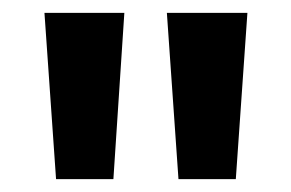

<svg xmlns="http://www.w3.org/2000/svg" viewBox="-20 -734 452 298"><path d="M173 -714 156 -456H67L49 -714ZM364 -714 346 -456H257L239 -714Z"/></svg>

Font: Noto Sans Display ExtraCondensed SemiBold
Style: Regular
Weight: 600
Width: 2
Designer: Monotype Design Team
Foundry: Monotype Imaging Inc.
Version: Version 2.003